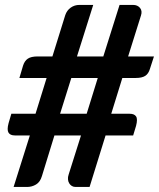

<svg xmlns="http://www.w3.org/2000/svg" viewBox="-20 -742 631 762"><path d="M399 -204.5H508.5L520 -242.5C524.7 -260.5 524.7 -273 520 -280C515.3 -287 507 -290.5 495 -290.5H421.5L465.5 -432.5H518C535 -432.5 547.8 -435.3 556.5 -441C565.2 -446.7 571.3 -455.8 575 -468.5L591 -518H488.5L539.5 -680.5C543.5 -692.5 542.2 -702.5 535.8 -710.5C529.2 -718.5 520 -722.5 508 -722.5H454.5L390 -518H285.5L350 -722.5H295C282.3 -722.5 270.9 -718.9 260.8 -711.8C250.6 -704.6 243.3 -694.7 239 -682L188 -518H129.5C112.2 -518 99.2 -515.1 90.5 -509.2C81.8 -503.4 75.5 -494.2 71.5 -481.5L57 -432.5H165L121 -290.5H25L14 -253C9.3 -235.3 9.2 -222.8 13.8 -215.5C18.2 -208.2 26.7 -204.5 39 -204.5H98.5L34 0H87.5C100.2 0 112 -3.2 123 -9.8C134 -16.2 141.8 -27.5 146.5 -43.5L196 -204.5H301.5L252.5 -49.5C250.2 -42.8 249.2 -36.5 249.8 -30.5C250.2 -24.5 251.8 -19.2 254.5 -14.8C257.2 -10.2 260.7 -6.7 265 -4C269.3 -1.3 274.3 0 280 0H335.5ZM218.5 -290.5 263 -432.5H368L324 -290.5Z"/></svg>

Font: Lato
Style: Bold Italic
Weight: 700
Italic angle: -7°
Designer: Lukasz Dziedzic
Foundry: tyPoland Lukasz Dziedzic
Version: Version 2.007; 2014-02-27